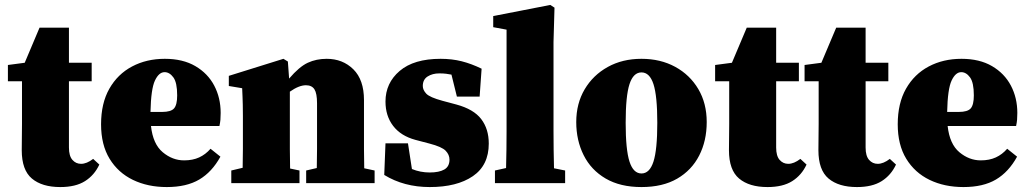

<svg xmlns="http://www.w3.org/2000/svg" viewBox="-20 -741 4157 777"><path d="M224 16Q150 16 109 -18.5Q68 -53 68 -133Q68 -162 68.5 -186.5Q69 -211 69 -240V-412H12V-478L80 -487L140 -629H259V-487H351V-412H259V-144Q259 -110 273 -94Q287 -78 308 -78Q331 -78 357 -98L382 -75Q362 -32 324 -8Q286 16 224 16Z M646 -449Q623 -449 607 -415Q591 -381 589 -288H636Q672 -288 684.5 -302.5Q697 -317 697 -355Q697 -407 681.5 -428Q666 -449 646 -449ZM655 16Q578 16 518 -13Q458 -42 423.5 -98.5Q389 -155 389 -238Q389 -323 422.5 -382Q456 -441 514.5 -472Q573 -503 647 -503Q720 -503 770.5 -473.5Q821 -444 847 -394.5Q873 -345 873 -284Q873 -268 872 -256.5Q871 -245 868 -231H591Q599 -158 638.5 -125Q678 -92 725 -92Q760 -92 786 -104Q812 -116 832 -139L872 -107Q838 -45 786.5 -14.5Q735 16 655 16Z M916 0V-51L962 -62Q963 -98 963 -138.5Q963 -179 963 -210V-272Q963 -300 962.5 -317Q962 -334 961.5 -349Q961 -364 960 -384L906 -393V-434L1127 -503L1145 -492L1150 -423Q1191 -471 1225.5 -487Q1260 -503 1302 -503Q1367 -503 1410 -460.5Q1453 -418 1453 -336V-210Q1453 -178 1453 -137Q1453 -96 1454 -60L1496 -51V0H1219V-51L1262 -61Q1263 -97 1263 -138Q1263 -179 1263 -210V-323Q1263 -363 1252.5 -379.5Q1242 -396 1218 -396Q1190 -396 1153 -370V-210Q1153 -179 1153 -137.5Q1153 -96 1154 -59L1192 -51V0Z M1719 16Q1615 16 1535 -33L1540 -161H1631L1647 -57Q1664 -50 1682 -46.5Q1700 -43 1719 -43Q1757 -43 1778 -55Q1799 -67 1799 -95Q1799 -115 1783.5 -131Q1768 -147 1718 -160L1661 -175Q1602 -191 1571 -231.5Q1540 -272 1540 -330Q1540 -405 1597.5 -454Q1655 -503 1763 -503Q1809 -503 1848.5 -493Q1888 -483 1929 -463L1921 -350H1829L1807 -439Q1797 -441 1785.5 -442.5Q1774 -444 1758 -444Q1730 -444 1710.5 -431.5Q1691 -419 1691 -393Q1691 -377 1705 -362Q1719 -347 1771 -333L1827 -318Q1897 -299 1927.5 -259Q1958 -219 1958 -160Q1958 -72 1893.5 -28Q1829 16 1719 16Z M1983 0V-51L2028 -61Q2029 -99 2029.5 -136Q2030 -173 2030 -210V-621L1976 -631V-676L2207 -721L2224 -710L2220 -571V-210Q2220 -173 2220.5 -135.5Q2221 -98 2222 -60L2267 -51V0Z M2576 16Q2490 16 2431 -18.5Q2372 -53 2342 -113Q2312 -173 2312 -247Q2312 -322 2346 -379.5Q2380 -437 2439.5 -470Q2499 -503 2576 -503Q2653 -503 2712.5 -470.5Q2772 -438 2806 -380.5Q2840 -323 2840 -247Q2840 -171 2809.5 -111.5Q2779 -52 2720.5 -18Q2662 16 2576 16ZM2576 -39Q2609 -39 2624.5 -87Q2640 -135 2640 -244Q2640 -353 2624.5 -400.5Q2609 -448 2576 -448Q2543 -448 2527.5 -400.5Q2512 -353 2512 -244Q2512 -135 2527.5 -87Q2543 -39 2576 -39Z M3086 16Q3012 16 2971 -18.5Q2930 -53 2930 -133Q2930 -162 2930.5 -186.5Q2931 -211 2931 -240V-412H2874V-478L2942 -487L3002 -629H3121V-487H3213V-412H3121V-144Q3121 -110 3135 -94Q3149 -78 3170 -78Q3193 -78 3219 -98L3244 -75Q3224 -32 3186 -8Q3148 16 3086 16Z M3448 16Q3374 16 3333 -18.5Q3292 -53 3292 -133Q3292 -162 3292.5 -186.5Q3293 -211 3293 -240V-412H3236V-478L3304 -487L3364 -629H3483V-487H3575V-412H3483V-144Q3483 -110 3497 -94Q3511 -78 3532 -78Q3555 -78 3581 -98L3606 -75Q3586 -32 3548 -8Q3510 16 3448 16Z M3870 -449Q3847 -449 3831 -415Q3815 -381 3813 -288H3860Q3896 -288 3908.5 -302.5Q3921 -317 3921 -355Q3921 -407 3905.5 -428Q3890 -449 3870 -449ZM3879 16Q3802 16 3742 -13Q3682 -42 3647.5 -98.5Q3613 -155 3613 -238Q3613 -323 3646.5 -382Q3680 -441 3738.5 -472Q3797 -503 3871 -503Q3944 -503 3994.5 -473.5Q4045 -444 4071 -394.5Q4097 -345 4097 -284Q4097 -268 4096 -256.5Q4095 -245 4092 -231H3815Q3823 -158 3862.5 -125Q3902 -92 3949 -92Q3984 -92 4010 -104Q4036 -116 4056 -139L4096 -107Q4062 -45 4010.5 -14.5Q3959 16 3879 16Z"/></svg>

Font: Source Serif 4 Black
Style: Regular
Weight: 900
Designer: Frank Grießhammer
Foundry: Adobe
Version: Version 4.005;hotconv 1.1.0;makeotfexe 2.6.0